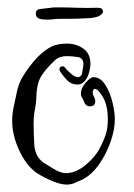

<svg xmlns="http://www.w3.org/2000/svg" viewBox="-20 -481 363 520"><path d="M159 19Q140 18 115 6.5Q90 -5 76 -15Q49 -36 31 -76Q13 -116 13 -153Q13 -172 16.5 -189Q20 -206 24 -224Q29 -253 42.5 -275Q56 -297 75 -319Q93 -339 112.5 -351Q132 -363 161 -363Q186 -363 205.5 -349.5Q225 -336 225 -307Q225 -299 221.5 -285.5Q218 -272 210 -262Q202 -252 190 -252Q173 -252 161.5 -264Q150 -276 142 -289Q141 -291 141 -294Q141 -299 146.5 -301Q152 -303 156 -298Q159 -293 171 -282.5Q183 -272 190 -272Q201 -272 203 -286Q205 -300 206 -307Q206 -324 190.5 -326.5Q175 -329 161 -329Q141 -329 129 -318Q117 -307 105 -293Q88 -273 83.5 -256Q79 -239 78.5 -220Q78 -201 73 -176Q72 -169 71.5 -162Q71 -155 71 -147Q71 -118 73 -88Q75 -58 97 -41Q108 -34 126.5 -23Q145 -12 158 -12Q185 -12 211 -33.5Q237 -55 249 -77Q260 -98 266 -115.5Q272 -133 272 -158Q272 -195 259 -217.5Q246 -240 237 -240Q231 -240 231 -228Q231 -227 233.5 -221Q236 -215 237 -213Q238 -211 238 -207Q238 -193 223 -193Q214 -193 209 -202Q207 -209 203 -215Q199 -221 199 -228Q199 -242 212 -257Q225 -272 233 -272Q252 -272 265 -251.5Q278 -231 284.5 -204.5Q291 -178 291 -158Q291 -130 279.5 -97Q268 -64 248 -35.5Q228 -7 202 6Q191 10 182 14.5Q173 19 159 19ZM106 -428Q88 -428 82.5 -432.5Q77 -437 77 -444Q77 -455 87.5 -456.5Q98 -458 118 -460Q123 -461 128.5 -461Q134 -461 141 -461Q161 -461 188.5 -460Q216 -459 245 -460Q259 -460 259 -449Q259 -445 251.5 -439.5Q244 -434 224 -432Q205 -431 191 -430.5Q177 -430 166 -430Q154 -430 144.5 -430Q135 -430 125 -429Q120 -428 115 -428Q110 -428 106 -428Z"/></svg>

Font: Ruge Boogie
Style: Regular
Weight: 400
Designer: Robert E. Leuschke
Foundry: Robert E. Leuschke
Version: Version 1.010; ttfautohint (v1.8.3)